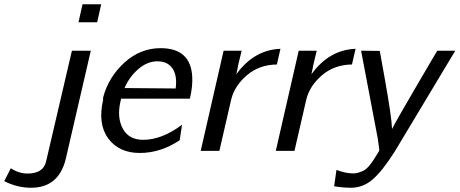

<svg xmlns="http://www.w3.org/2000/svg" viewBox="-130 -711 2166 905"><path d="M-110 143 -79 82Q-41 107 -1 107Q74 107 87 51L209 -472H298L180 38Q147 174 16 174Q-48 174 -110 143ZM240 -606 259 -691H347L328 -606Z M356 -240V-251Q381 -347 456 -415.5Q531 -484 627 -484Q768 -484 776 -351Q779 -305 765 -246H441Q440 -243 437 -229Q421 -155 449.5 -103.5Q478 -52 545 -52Q633 -52 728 -123L717 -50Q627 10 529 10Q431 10 380.5 -58Q330 -126 356 -240ZM457 -296 698 -294Q706 -355 683 -388.5Q660 -422 612 -422Q564 -422 521.5 -385Q479 -348 457 -296Z M816 0 924 -472H1009L993 -406Q991 -399 990 -390L984 -361Q1067 -476 1192 -481L1175 -407Q1092 -406 1034 -356.5Q976 -307 960 -243L904 0Z M1170 0 1278 -472H1363L1347 -406Q1345 -399 1344 -390L1338 -361Q1421 -476 1546 -481L1529 -407Q1446 -406 1388 -356.5Q1330 -307 1314 -243L1258 0Z M1572 -472Q1586 -472 1616 -471.5Q1646 -471 1660 -471L1683 -344Q1716 -160 1718 -103Q1725 -118 1759 -177.5Q1793 -237 1828 -296.5Q1863 -356 1896.5 -413.5Q1930 -471 1931 -472H2016L1732 1Q1674 93 1628 133.5Q1582 174 1524 174Q1487 174 1445 167L1456 90Q1497 105 1526 106Q1549 108 1570 99Q1591 93 1609 72Q1627 51 1650 12Q1657 2 1658 -4Q1658 -9 1651 -56Z"/></svg>

Font: Coval
Style: Book Italic
Weight: 350
Foundry: Context Ltd
Version: Version 001.000